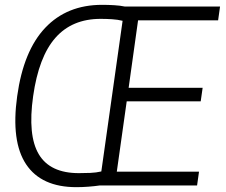

<svg xmlns="http://www.w3.org/2000/svg" viewBox="-20 -767 936 794"><path d="M296 7Q151 7 88 -87.5Q25 -182 51 -369Q77 -557 167 -652Q257 -747 402 -747Q427 -747 452 -745.5Q477 -744 496 -740H890L882 -683H551L512 -404H818L810 -348H504L463 -57H803L795 0H392Q372 3 346 5Q320 7 296 7ZM306 -51Q329 -51 353.5 -52Q378 -53 399 -58L487 -681Q467 -686 443 -687.5Q419 -689 396 -689Q278 -689 209 -610.5Q140 -532 117 -369Q94 -207 140.5 -129Q187 -51 306 -51Z"/></svg>

Font: Plata Sans Light
Style: Italic
Weight: 300
Italic angle: -8°
Designer: Pablo Impallari, Andres Torresi, & Cristiano Sobral
Foundry: Pablo Impallari, Andres Torresi, & Cristiano Sobral
Version: Version 1.00;December 28, 2019;FontCreator 12.0.0.2547 64-bi